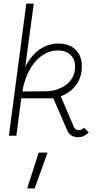

<svg xmlns="http://www.w3.org/2000/svg" viewBox="-20 -748 590 1058"><path d="M166 -728 119 -379Q150 -442 197.5 -475Q245 -508 302 -508Q362 -508 396.5 -474Q431 -440 431 -383Q431 -266 315 -217L383 -58Q392 -31 413 -31Q431 -31 443 -45L469 -18Q453 -4 440.5 2Q428 8 411 8Q389 8 373.5 -1.5Q358 -11 349 -33L274 -206H97L70 0H29L125 -728ZM307 -260Q347 -275 370.5 -307Q394 -339 394 -381Q394 -420 369 -445Q344 -470 299 -470Q245 -470 199.5 -432.5Q154 -395 127 -329Q108 -282 104 -244L225 -245Q277 -245 307 -260ZM193 93H242L171 290H130Z"/></svg>

Font: Bellota Light
Style: Italic
Weight: 300
Italic angle: -7.5°
Designer: Kemie Guaida
Foundry: Kemie Guaida
Version: Version 4.001